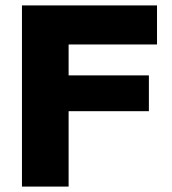

<svg xmlns="http://www.w3.org/2000/svg" viewBox="-20 -688 634 708"><path d="M61 0V-668H559V-524H233V-410H529V-278H233V0Z"/></svg>

Font: Gantari ExtraBold
Style: Regular
Weight: 800
Version: Version 1.000